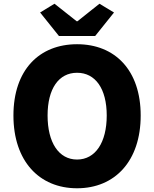

<svg xmlns="http://www.w3.org/2000/svg" viewBox="-20 -995 826 1029"><path d="M393 14C596 14 734 -132 734 -376C734 -619 596 -758 393 -758C190 -758 52 -620 52 -376C52 -132 190 14 393 14ZM393 -140C295 -140 235 -231 235 -376C235 -520 295 -605 393 -605C491 -605 552 -520 552 -376C552 -231 491 -140 393 -140ZM296 -802H490L591 -928L513 -975L395 -881H391L272 -975L195 -928Z"/></svg>

Font: Noto Sans CJK KR Black
Style: Regular
Weight: 900
Designer: Ryoko NISHIZUKA (kana & ideographs); Paul D. Hunt (Latin, Greek & Cyrillic); Wenlong ZHANG (bopomofo); Sandoll Communica
Foundry: Adobe Systems Incorporated
Version: Version 1.004;PS 1.004;hotconv 1.0.82;makeotf.lib2.5.63406